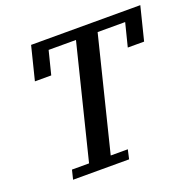

<svg xmlns="http://www.w3.org/2000/svg" viewBox="-124 -824 958 950"><g transform="rotate(-20 355.5 -349.0)"><path d="M115 -49H205L353 -645H209L178 -522H92L136 -698H711L667 -522H581L612 -645H467L319 -49H409L398 0H103Z"/></g></svg>

Font: IBM Plex Serif Medm
Style: Italic
Weight: 500
Italic angle: -14°
Designer: Mike Abbink, Paul van der Laan, Pieter van Rosmalen
Foundry: Bold Monday
Version: Version 3.001